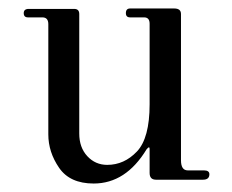

<svg xmlns="http://www.w3.org/2000/svg" viewBox="-20 -424 547 453"><path d="M201 9Q145 9 119.5 -28Q94 -65 94 -107V-367Q94 -383 80 -383H46Q36 -383 36 -393Q36 -403 48 -403H155Q167 -403 167 -391V-109Q167 -76 186 -55.5Q205 -35 233 -35Q273 -35 303 -66.5Q333 -98 333 -178V-368Q333 -383 320 -383H287Q277 -383 277 -393Q277 -404 287 -404H391Q407 -404 407 -391V-46Q407 -22 423 -22H461Q474 -22 474 -13Q474 0 459 0H348Q333 0 333 -16V-72Q333 -79 329 -75L326 -72Q277 9 201 9Z"/></svg>

Font: HK Venetian
Style: Regular
Weight: 400
Designer: Alfredo Marco Pradil
Foundry: Alfredo Marco Pradil
Version: Version 1.000;PS 001.000;hotconv 1.0.88;makeotf.lib2.5.64775